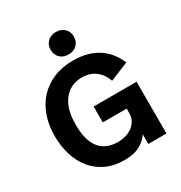

<svg xmlns="http://www.w3.org/2000/svg" viewBox="-213 -1081 1175 1247"><g transform="rotate(-30 374.5 -458.0)"><path d="M324 -785.5Q300 -809 300 -846Q300 -883 324 -906.5Q348 -930 387 -930Q426 -930 450 -906.5Q474 -883 474 -846Q474 -809 450 -785.5Q426 -762 387 -762Q348 -762 324 -785.5ZM358 -388H680V0H544V-72Q521 -36 476 -11Q431 14 359 14Q281 14 221.5 -14.5Q162 -43 122.5 -92Q83 -141 63 -207Q43 -273 43 -348Q43 -429 66.5 -496Q90 -563 135 -611.5Q180 -660 244.5 -687Q309 -714 391 -714Q497 -714 572 -667.5Q647 -621 685 -530L546 -473Q526 -529 485 -559.5Q444 -590 385 -590Q301 -590 249.5 -527Q198 -464 198 -343Q198 -109 383 -109Q410 -109 437 -116.5Q464 -124 486.5 -139.5Q509 -155 523 -179Q537 -203 537 -237V-269H358Z"/></g></svg>

Font: Post Grotesk Bold
Style: Bold
Weight: 700
Version: Version 1.0